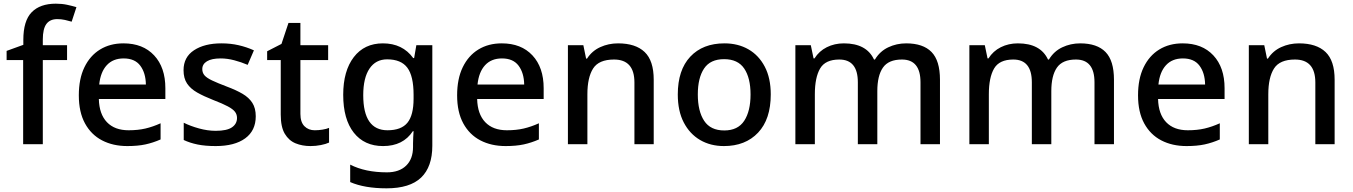

<svg xmlns="http://www.w3.org/2000/svg" viewBox="-20 -785 7362 1045"><path d="M345 -458H213V0H106V-458H16V-508L107 -541V-568Q107 -672 152.5 -718.5Q198 -765 284 -765Q317 -765 345 -759Q373 -753 396 -746L370 -667Q354 -672 333.5 -676.5Q313 -681 292 -681Q252 -681 232.5 -654.5Q213 -628 213 -570V-539H345Z M652 -549Q758 -549 819 -483.5Q880 -418 880 -305V-246H518Q520 -164 562 -120Q604 -76 680 -76Q731 -76 771.5 -85.5Q812 -95 854 -114V-26Q813 -8 771.5 1Q730 10 673 10Q595 10 535.5 -21Q476 -52 442.5 -113.5Q409 -175 409 -266Q409 -356 439.5 -419Q470 -482 524.5 -515.5Q579 -549 652 -549ZM653 -467Q595 -467 561 -430Q527 -393 520 -325H774Q773 -388 743.5 -427.5Q714 -467 653 -467Z M1372 -152Q1372 -74 1314.5 -32Q1257 10 1154 10Q1097 10 1055.5 1.5Q1014 -7 980 -23V-117Q1016 -99 1063 -86Q1110 -73 1154 -73Q1215 -73 1242.5 -92Q1270 -111 1270 -143Q1270 -162 1259 -176.5Q1248 -191 1220 -206Q1192 -221 1140 -241Q1089 -261 1053 -281.5Q1017 -302 998 -330.5Q979 -359 979 -403Q979 -474 1036 -511.5Q1093 -549 1185 -549Q1235 -549 1278.5 -539Q1322 -529 1362 -511L1328 -432Q1293 -447 1255 -457Q1217 -467 1181 -467Q1132 -467 1106.5 -451.5Q1081 -436 1081 -409Q1081 -389 1093 -375Q1105 -361 1134.5 -347Q1164 -333 1214 -314Q1265 -295 1300 -274.5Q1335 -254 1353.5 -225Q1372 -196 1372 -152Z M1693 -76Q1714 -76 1735.5 -79.5Q1757 -83 1771 -89V-9Q1754 -1 1726.5 4.5Q1699 10 1670 10Q1625 10 1588.5 -5Q1552 -20 1530 -57Q1508 -94 1508 -161V-458H1434V-506L1512 -546L1550 -660H1615V-539H1766V-458H1615V-165Q1615 -120 1637 -98Q1659 -76 1693 -76Z M2064 -549Q2171 -549 2229 -469H2234L2246 -539H2333V8Q2333 123 2272 181.5Q2211 240 2084 240Q1964 240 1886 206V111Q1927 132 1977 142.5Q2027 153 2086 153Q2153 153 2190.5 116.5Q2228 80 2228 15V-4Q2228 -16 2229 -38Q2230 -60 2231 -71H2227Q2174 10 2065 10Q1963 10 1905.5 -63Q1848 -136 1848 -269Q1848 -399 1905.5 -474Q1963 -549 2064 -549ZM2087 -462Q2025 -462 1991 -411.5Q1957 -361 1957 -267Q1957 -76 2089 -76Q2164 -76 2197.5 -117Q2231 -158 2231 -248V-269Q2231 -371 2197 -416.5Q2163 -462 2087 -462Z M2711 -549Q2817 -549 2878 -483.5Q2939 -418 2939 -305V-246H2577Q2579 -164 2621 -120Q2663 -76 2739 -76Q2790 -76 2830.5 -85.5Q2871 -95 2913 -114V-26Q2872 -8 2830.5 1Q2789 10 2732 10Q2654 10 2594.5 -21Q2535 -52 2501.5 -113.5Q2468 -175 2468 -266Q2468 -356 2498.5 -419Q2529 -482 2583.5 -515.5Q2638 -549 2711 -549ZM2712 -467Q2654 -467 2620 -430Q2586 -393 2579 -325H2833Q2832 -388 2802.5 -427.5Q2773 -467 2712 -467Z M3344 -549Q3439 -549 3488.5 -502Q3538 -455 3538 -351V0H3433V-336Q3433 -461 3322 -461Q3239 -461 3208 -412Q3177 -363 3177 -272V0H3071V-539H3155L3170 -466H3175Q3202 -508 3247 -528.5Q3292 -549 3344 -549Z M4175 -271Q4175 -136 4106 -63Q4037 10 3920 10Q3847 10 3790.5 -23Q3734 -56 3701.5 -118.5Q3669 -181 3669 -271Q3669 -404 3737 -476.5Q3805 -549 3923 -549Q3997 -549 4053.5 -516.5Q4110 -484 4142.5 -422Q4175 -360 4175 -271ZM3778 -271Q3778 -180 3812.5 -127.5Q3847 -75 3922 -75Q3996 -75 4030.5 -127.5Q4065 -180 4065 -271Q4065 -361 4030.5 -412Q3996 -463 3921 -463Q3846 -463 3812 -412Q3778 -361 3778 -271Z M4912 -549Q5004 -549 5050 -502Q5096 -455 5096 -351V0H4990V-337Q4990 -461 4889 -461Q4816 -461 4785.5 -417Q4755 -373 4755 -289V0H4649V-337Q4649 -461 4548 -461Q4472 -461 4443.5 -412Q4415 -363 4415 -272V0H4309V-539H4393L4408 -467H4413Q4438 -507 4480 -528Q4522 -549 4573 -549Q4696 -549 4737 -461H4742Q4769 -506 4814.5 -527.5Q4860 -549 4912 -549Z M5859 -549Q5951 -549 5997 -502Q6043 -455 6043 -351V0H5937V-337Q5937 -461 5836 -461Q5763 -461 5732.5 -417Q5702 -373 5702 -289V0H5596V-337Q5596 -461 5495 -461Q5419 -461 5390.5 -412Q5362 -363 5362 -272V0H5256V-539H5340L5355 -467H5360Q5385 -507 5427 -528Q5469 -549 5520 -549Q5643 -549 5684 -461H5689Q5716 -506 5761.5 -527.5Q5807 -549 5859 -549Z M6417 -549Q6523 -549 6584 -483.5Q6645 -418 6645 -305V-246H6283Q6285 -164 6327 -120Q6369 -76 6445 -76Q6496 -76 6536.5 -85.5Q6577 -95 6619 -114V-26Q6578 -8 6536.5 1Q6495 10 6438 10Q6360 10 6300.5 -21Q6241 -52 6207.5 -113.5Q6174 -175 6174 -266Q6174 -356 6204.5 -419Q6235 -482 6289.5 -515.5Q6344 -549 6417 -549ZM6418 -467Q6360 -467 6326 -430Q6292 -393 6285 -325H6539Q6538 -388 6508.5 -427.5Q6479 -467 6418 -467Z M7050 -549Q7145 -549 7194.5 -502Q7244 -455 7244 -351V0H7139V-336Q7139 -461 7028 -461Q6945 -461 6914 -412Q6883 -363 6883 -272V0H6777V-539H6861L6876 -466H6881Q6908 -508 6953 -528.5Q6998 -549 7050 -549Z"/></svg>

Font: Noto Sans Myanmar UI Medium
Style: Regular
Weight: 500
Designer: Monotype Design Team
Foundry: Monotype Imaging Inc.
Version: Version 2.103; ttfautohint (v1.8.4.7-5d5b)